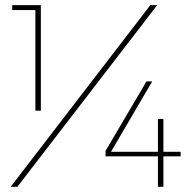

<svg xmlns="http://www.w3.org/2000/svg" viewBox="-20 -719 752 739"><path d="M116.2 -680.2H26.9V-699.2H137.2V-293H116.2ZM558.6 -699.2H585L46.9 0H21ZM587.9 -261.2H608.9V-134.8H675.3V-117.2H608.9V0H587.9V-117.2H386.2V-138.2L543.9 -405.8H565.9L407.2 -134.8H587.9Z"/></svg>

Font: Montserrat
Style: Thin
Weight: 250
Designer: Julieta Ulanovsky
Foundry: Julieta Ulanovsky
Version: Version 1.000;PS 002.000;hotconv 1.0.70;makeotf.lib2.5.58329